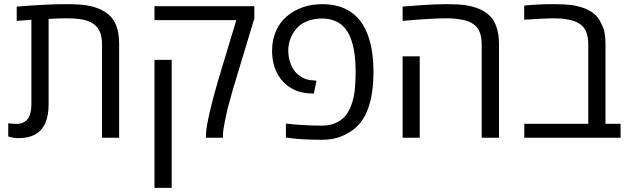

<svg xmlns="http://www.w3.org/2000/svg" viewBox="-20 -660 3015 920"><path d="M19.5 -5.9V-69.3Q38.6 -66.4 59.1 -66.4Q130.4 -66.4 130.4 -160.2V-564.9L60.1 -560.1V-628.4Q208 -640.1 292 -640.1Q357.9 -640.1 394.8 -634.5Q431.6 -628.9 462.4 -614.3Q491.2 -600.6 509.5 -581.5Q527.8 -562.5 538.6 -532.7Q550.8 -501 550.8 -449.7V0H468.8V-447.8Q468.8 -504.4 442.6 -532.7Q416.5 -561 362.3 -568.4Q337.9 -572.3 301.8 -572.3Q265.1 -572.3 212.9 -569.3V-160.2Q212.9 -105.5 196.8 -69.8Q184.1 -41.5 162.6 -24.9Q127.9 2 65.4 2Q46.4 2 19.5 -5.9Z M966.8 -13.2Q966.8 -52.2 994.1 -160.6Q1000.5 -189.5 1027.3 -281.7L1112.3 -563.5H720.2V-630.4H1198.7V-571.8L1110.8 -280.8Q1106.9 -269 1096.9 -234.9Q1086.9 -200.7 1080.6 -175.8Q1071.3 -146 1059.8 -90.6Q1048.3 -35.2 1048.3 -13.2V0H966.8ZM720.2 -373H802.7V240.2H720.2Z M1370.1 1.5 1350.1 -1V-67.9Q1433.6 -58.1 1523.4 -58.1Q1558.6 -58.1 1586.7 -70.1Q1614.7 -82 1633.3 -103Q1651.4 -124 1663.3 -156.5Q1675.3 -189 1679.7 -227.1Q1684.1 -264.6 1684.1 -315.4Q1684.1 -360.4 1679.9 -394.3Q1675.8 -428.2 1666 -460.4Q1655.3 -495.1 1637.7 -518.8Q1620.1 -542.5 1593.3 -556.2Q1562 -571.3 1525.4 -571.3Q1488.8 -571.3 1459.7 -561.3Q1430.7 -551.3 1412.1 -534.7Q1388.7 -513.7 1375 -482.7Q1361.3 -451.7 1361.3 -418.9Q1361.3 -383.8 1372.6 -354.5Q1383.8 -325.2 1403.8 -306.2Q1438.5 -275.4 1481.9 -274.9L1496.6 -272.9L1483.4 -211.4L1470.7 -212.4Q1417 -213.4 1376.5 -236.8Q1337.4 -259.8 1315.4 -295.9Q1283.7 -346.7 1283.7 -418Q1283.7 -469.2 1302.7 -512Q1321.8 -554.7 1354 -581.5Q1388.7 -610.8 1431.9 -625.5Q1475.1 -640.1 1523.4 -640.1Q1605 -640.1 1659.7 -603.5Q1705.1 -573.2 1731.4 -518.6Q1769.5 -439.9 1769.5 -315.4Q1769.5 -181.6 1727.5 -103Q1696.3 -46.9 1642.1 -19.5Q1592.3 9.8 1522 9.8Q1425.8 9.8 1370.1 1.5Z M2185.5 -566.9Q2160.2 -572.3 2113.8 -572.3Q2054.2 -572.3 1909.2 -560.1V-628.4Q1947.3 -631.8 1985.4 -634.3L1996.6 -635.3Q2070.3 -640.1 2121.1 -640.1Q2176.3 -640.1 2210.7 -635Q2245.1 -629.9 2275.4 -617.7Q2306.2 -604.5 2326.2 -585Q2346.2 -565.4 2357.4 -535.2Q2371.1 -499 2371.1 -447.8V0H2288.1V-447.8Q2288.1 -503.4 2262.9 -531.5Q2237.8 -559.6 2185.5 -566.9ZM1909.2 -390.1H1991.2V0H1909.2Z M2492.2 -66.9H2798.8V-447.8Q2798.8 -503.9 2773.4 -532Q2748 -560.1 2694.8 -567.4Q2671.9 -572.3 2631.3 -572.3Q2591.8 -572.3 2491.7 -565.4V-633.3Q2559.6 -640.1 2633.8 -640.1Q2683.1 -640.1 2715.8 -636Q2748.5 -631.8 2778.3 -621.1Q2809.1 -609.4 2829.1 -591.8Q2849.1 -574.2 2860.8 -547.4Q2872.1 -527.8 2876.7 -504.2Q2881.3 -480.5 2881.3 -449.7V-66.9H2953.6V0H2492.2Z"/></svg>

Font: Viking Open Sans
Style: Regular
Weight: 400
Foundry: Ascender Corporation
Version: Version 2.001